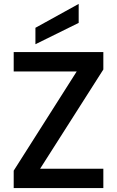

<svg xmlns="http://www.w3.org/2000/svg" viewBox="-20 -961 598 981"><path d="M508 -606 185 -99H508V0H50V-89L372 -596H50V-695H508ZM382 -941V-844L161 -735V-819Z"/></svg>

Font: SVN-Poppins Medium
Style: Regular
Weight: 500
Designer: Ninad Kale (Devanagari), Jonny Pinhorn (Latin)
Foundry: Indian Type Foundry
Version: Version 3.002 2017; ttfautohint (v1.8.3)